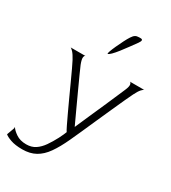

<svg xmlns="http://www.w3.org/2000/svg" viewBox="-317 -856 1081 1215"><g transform="rotate(30 223.5 -248.0)"><path d="M45 244Q-7 244 -40.5 232Q-74 220 -85 209L-65 154V144Q-54 163 -24 183.5Q6 204 51 204Q90 204 117.5 185.5Q145 167 167 135.5Q189 104 210 64Q230 24 235 9Q229 1 215 -28Q201 -57 181.5 -98.5Q162 -140 140.5 -187Q119 -234 99 -278Q79 -322 63 -356Q47 -390 39 -405Q22 -437 8 -452Q-6 -467 -12 -468H98Q90 -468 87.5 -453.5Q85 -439 98 -405Q106 -386 124 -346Q142 -306 166 -254Q190 -202 215 -147.5Q240 -93 262 -46H263Q284 -95 309 -151Q334 -207 357 -259.5Q380 -312 397 -351.5Q414 -391 421 -407Q435 -439 432 -453Q429 -467 421 -468H527Q521 -467 508.5 -453.5Q496 -440 480 -408Q471 -391 452.5 -350Q434 -309 410 -256Q386 -203 361 -146.5Q336 -90 314 -40.5Q292 9 277 41Q246 108 214 153.5Q182 199 141.5 221.5Q101 244 45 244ZM212 -550Q208 -550 214.5 -568.5Q221 -587 233.5 -614.5Q246 -642 259.5 -668.5Q273 -695 283 -710Q294 -727 304.5 -733.5Q315 -740 332 -740H343Q368 -740 346 -709Q330 -687 310 -659.5Q290 -632 270.5 -607Q251 -582 235 -566Q219 -550 212 -550Z"/></g></svg>

Font: Red Rose Light
Style: Regular
Weight: 300
Designer: Jaikishan Patel
Version: Version 1.001; ttfautohint (v1.8.3)